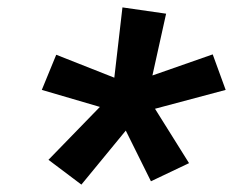

<svg xmlns="http://www.w3.org/2000/svg" viewBox="-20 -791 640 519"><path d="M200 -292 111 -359 250 -502 93 -548 132 -643 289 -581 311 -771 429 -754 392 -587 555 -644 590 -548 399 -497 491 -350 388 -301 320 -438Z"/></svg>

Font: Iosevka Slab Extended Oblique
Style: Bold
Weight: 700
Width: 7
Italic angle: -9°
Monospace: yes
Designer: Belleve Invis
Foundry: Belleve Invis
Version: Version 11.1.1; ttfautohint (v1.8.3)